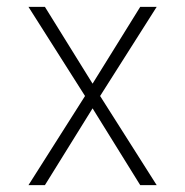

<svg xmlns="http://www.w3.org/2000/svg" viewBox="-20 -540 540 560"><path d="M111 0H63L228 -260L63 -520H111L250 -296L389 -520H437L272 -260L437 0H389L250 -224Z"/></svg>

Font: Iosevka Extralight
Style: Regular
Weight: 200
Monospace: yes
Designer: Belleve Invis
Foundry: Belleve Invis
Version: Version 32.0.1; ttfautohint (v1.8.4)